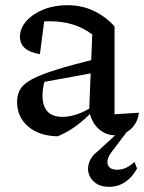

<svg xmlns="http://www.w3.org/2000/svg" viewBox="-20 -516 556 741"><path d="M422 6Q390 6 362.5 -17Q335 -40 324 -87L336 -383Q269 -434 172 -434Q153 -434 135 -432Q117 -430 101 -426L153 -452L134 -307Q96 -313 76.5 -330Q57 -347 57 -374Q57 -407 82 -435Q107 -463 148.5 -479.5Q190 -496 240 -496Q295 -496 341 -474.5Q387 -453 422 -414V-75L516 -81Q513 -54 499 -34Q485 -14 465 -4Q445 6 422 6ZM203 10Q132 9 89 -27.5Q46 -64 46 -123Q46 -151 58.5 -172Q71 -193 104 -210.5Q137 -228 197.5 -247Q258 -266 353 -289V-237L124 -195L154 -209Q149 -194 146.5 -178Q144 -162 144 -148Q144 -107 163 -86Q182 -65 221 -65Q248 -65 279 -75.5Q310 -86 344 -109V-94Q314 -61 280.5 -35Q247 -9 203 10ZM401 205Q369 205 349.5 191Q330 177 323 156Q316 135 324 111Q332 87 357 68L454 -21H480L411 70Q390 98 396 118.5Q402 139 432 139Q451 139 467.5 131Q484 123 499 109L509 134Q491 168 463 186.5Q435 205 401 205Z"/></svg>

Font: Piazzolla 24pt Medium
Style: Regular
Weight: 500
Designer: Juan Pablo del Peral
Foundry: Huerta Tipografica
Version: Version 2.005